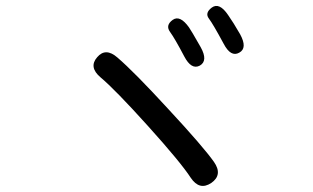

<svg xmlns="http://www.w3.org/2000/svg" viewBox="-20 -739 1040 638"><path d="M682 -131Q643 -105 614 -148Q581 -199 471.5 -320.5Q362 -442 314 -482Q274 -516 303 -549Q331 -582 370 -548Q426 -500 538 -378Q655 -252 691 -201Q721 -158 682 -131ZM644 -521Q616 -506 592 -552Q561 -611 545 -633Q529 -655 554 -673Q578 -690 608 -648Q614 -640 647 -582Q672 -537 644 -521ZM775 -564Q747 -548 723 -594Q688 -659 674 -677.5Q660 -696 684 -714Q709 -732 738 -689Q755 -665 778 -625Q803 -579 775 -564Z"/></svg>

Font: Resource Han Rounded JP
Style: Regular
Weight: 400
Designer: Cyano Hao (round all glyphs); Ryoko NISHIZUKA 西塚涼子 (kana, bopomofo & ideographs); Paul D. Hunt (Latin, Greek & Cyrillic)
Foundry: Cyano Hao
Version: 0.990